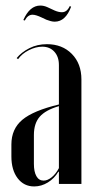

<svg xmlns="http://www.w3.org/2000/svg" viewBox="-20 -662 339 691"><path d="M21 -142Q21 -198 60.5 -231Q100 -264 192 -286V-428Q192 -458 175.5 -476Q159 -494 132 -494Q109 -494 84 -481.5Q59 -469 45 -449L40 -453Q57 -474 85.5 -488.5Q114 -503 149 -503Q204 -503 238.5 -468Q273 -433 273 -376V0H192V-44H190Q176 -20 152.5 -5.5Q129 9 103 9Q66 9 43.5 -20.5Q21 -50 21 -99ZM137 -12Q151 -12 166 -24Q181 -36 192 -57V-280Q144 -266 123 -242Q102 -218 102 -176V-72Q102 -44 111 -28Q120 -12 137 -12ZM69 -588 64 -590Q87 -642 125 -642Q138 -642 151 -636L177 -624Q191 -618 203 -618Q221 -618 231 -640L236 -638Q216 -584 177 -584Q170 -584 162.5 -586Q155 -588 147 -591L130 -599Q109 -609 97 -609Q80 -609 69 -588Z"/></svg>

Font: Moniqa SemBd Narrow Display
Style: Regular
Weight: 600
Width: 4
Designer: Rajesh Rajput
Foundry: Rajesh Rajput
Version: Version 1.000